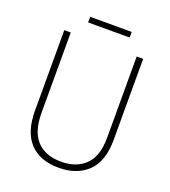

<svg xmlns="http://www.w3.org/2000/svg" viewBox="-151 -941 935 1059"><g transform="rotate(20 317.0 -411.0)"><path d="M549 -240Q549 -111 485 -50.5Q421 10 316 10Q205 10 145.5 -53.5Q86 -117 86 -241V-714H124V-243Q124 -132 174.5 -79Q225 -26 317 -26Q406 -26 458.5 -77Q511 -128 511 -237V-714H549ZM439 -832V-799H195V-832Z"/></g></svg>

Font: Noto Sans Hebrew SemiCondensed ExtraLight
Style: Regular
Weight: 200
Width: 4
Designer: Monotype Design Team
Foundry: Monotype Imaging Inc.
Version: Version 2.004; ttfautohint (v1.8.4.7-5d5b)